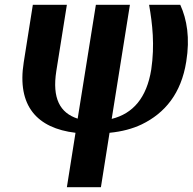

<svg xmlns="http://www.w3.org/2000/svg" viewBox="-20 -548 804 801"><path d="M79 -288C50 -106 135 -13 295 6L259 233H401L437 6C489 1 533 -11 571 -29C668 -76 736 -158 757 -291C773 -389 760 -467 732 -528H602C616 -448 626 -360 611 -258C592 -140 535 -74 446 -52L522 -528H380L304 -53C230 -77 197 -138 215 -252L259 -528H117Z"/></svg>

Font: Aerodynamic
Style: Obl
Weight: 500
Designer: Google
Version: Version 2.000980; 2014